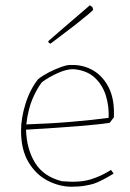

<svg xmlns="http://www.w3.org/2000/svg" viewBox="-20 -704 493 730"><path d="M250 6Q203 5 159.5 -18Q116 -41 88 -88Q60 -135 60 -207Q60 -255 77 -309.5Q94 -364 125 -403Q141 -416 165 -428.5Q189 -441 213 -449.5Q237 -458 251 -457Q298 -458 335.5 -435.5Q373 -413 394.5 -369Q416 -325 413 -258L397 -237Q359 -231 280 -224.5Q201 -218 79 -211Q81 -138 113 -85.5Q145 -33 215 -15Q281 -9 323 -21.5Q365 -34 402 -58L412 -44Q396 -34 373.5 -22Q351 -10 335 -5Q325 -2 303 2Q281 6 250 6ZM80 -231Q171 -234 253 -241Q335 -248 393 -256Q395 -300 382.5 -340.5Q370 -381 340.5 -408.5Q311 -436 261 -441Q234 -442 198 -425.5Q162 -409 139 -391Q121 -368 104 -329Q87 -290 80 -231ZM166 -541 163 -547 202 -581 316 -679 322 -684Q324 -683 326.5 -680.5Q329 -678 332 -676L334 -667Q334 -665 315 -649Q296 -633 268 -611Q240 -589 213 -569Q186 -549 172 -538Z"/></svg>

Font: Labrada Thin
Style: Regular
Weight: 100
Designer: Mercedes Jáuregui
Foundry: Omnibus-Type Team
Version: Version 1.000; ttfautohint (v1.8.4.7-5d5b)